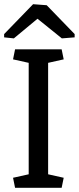

<svg xmlns="http://www.w3.org/2000/svg" viewBox="-27 -896 376 916"><path d="M109.9 -596.2 35.2 -612.8 44.9 -660.6H267.1L276.9 -612.8L202.6 -596.2V-64.5L276.9 -47.9L267.1 0H44.9L35.2 -47.9L109.9 -64.5ZM329.1 -717.8 268.1 -712.9 151.9 -806.6 39.1 -712.9 -7.3 -717.8V-733.4L130.9 -876L195.8 -871.1L329.1 -733.4Z"/></svg>

Font: NoticiaText-Regular
Style: Regular
Weight: 400
Designer: JM Sole
Foundry: JM Sole
Version: Version 1.003